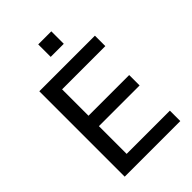

<svg xmlns="http://www.w3.org/2000/svg" viewBox="-259 -1012 1121 1121"><g transform="rotate(-45 301.5 -451.5)"><path d="M87 0V-705H546V-619H189V-401H525V-315H189V-86H546V0ZM276 -800V-903H384V-800Z"/></g></svg>

Font: Nunito Sans 11pt SemiBold
Style: Regular
Weight: 600
Version: Version 3.101;gftools[0.9.27]